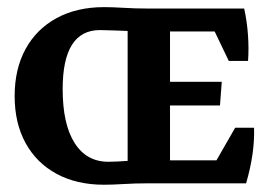

<svg xmlns="http://www.w3.org/2000/svg" viewBox="-20 -507 743 531"><path d="M267.6 3.9Q192.4 3.9 136.7 -26.1Q81.1 -56.2 50.8 -111.3Q20.5 -166.5 20.5 -241.2Q20.5 -316.4 50.8 -371.6Q81.1 -426.8 136.7 -457Q192.4 -487.3 268.1 -487.3Q290 -487.3 321.8 -485.4Q353.5 -483.4 389.2 -483.4H655.3Q663.1 -448.2 665.8 -410.6Q668.5 -373 666 -338.4H612.8L573.7 -419.9H450.2V-280.8H593.3L588.4 -215.3H450.2V-63.5H578.6L630.4 -153.8H682.6Q685.1 -84 660.6 0H389.2Q353.5 0 321.8 2Q290 3.9 267.6 3.9ZM153.3 -260.7Q153.3 -163.6 186.3 -111.6Q219.2 -59.6 279.8 -59.6Q290.5 -59.6 304 -60.3Q317.4 -61 333 -62V-421.4Q311.5 -421.9 292 -422.9Q272.5 -423.8 256.3 -423.8Q153.3 -423.8 153.3 -260.7Z"/></svg>

Font: Markazi Text
Style: Bold
Weight: 700
Designer: Borna Izadpanah (Arabic designer), Fiona Ross (Arabic design director) and Florian Runge (Latin designer)
Foundry: Borna Izadpanah and Florian Runge
Version: Version 1.001; ttfautohint (v1.8.3)